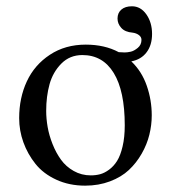

<svg xmlns="http://www.w3.org/2000/svg" viewBox="-20 -581 541 611"><path d="M41 -205.1Q41 -269.5 65.4 -322Q89.8 -374.5 138.7 -406.7Q187.5 -439 252.9 -439Q313 -439 357.9 -415Q369.6 -414.1 377 -414.1Q385.3 -414.1 396 -416.5Q406.7 -418.9 418.5 -428.7Q430.2 -438.5 430.2 -454.1Q430.2 -463.4 421.9 -469.5Q413.6 -475.6 401.9 -477.1Q377.9 -479 366 -492.2Q354 -505.4 354 -522Q354 -540 366.2 -550.5Q378.4 -561 399.9 -561Q427.7 -561 445.8 -535.2Q463.9 -509.3 463.9 -473.1Q463.9 -437.5 446.5 -414.6Q429.2 -391.6 397.9 -385.7Q431.2 -354 447 -308.3Q462.9 -262.7 462.9 -213.9Q462.9 -183.1 455.3 -152.3Q447.8 -121.6 430.9 -92Q414.1 -62.5 390.1 -40Q366.2 -17.6 330.1 -3.9Q293.9 9.8 251 9.8Q200.2 9.8 158.9 -9.3Q117.7 -28.3 92.8 -59.6Q67.9 -90.8 54.4 -128.2Q41 -165.5 41 -205.1ZM242.2 -405.8Q202.1 -405.8 175.3 -378.7Q148.4 -351.6 137.7 -313Q127 -274.4 127 -228Q127 -203.6 131.6 -177Q136.2 -150.4 147.2 -122.6Q158.2 -94.7 174.1 -72.8Q189.9 -50.8 214.6 -36.9Q239.3 -22.9 269 -22.9Q284.7 -22.9 298.6 -26.6Q312.5 -30.3 327.1 -41Q341.8 -51.8 352.5 -68.8Q363.3 -85.9 370.1 -115Q377 -144 377 -182.1Q377 -291.5 342 -348.6Q307.1 -405.8 242.2 -405.8Z"/></svg>

Font: Linux Libertine G
Style: Regular
Weight: 400
Designer: Philipp H. Poll
Foundry: Philipp H. Poll
Version: Version 4.7.5